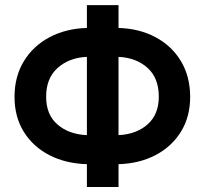

<svg xmlns="http://www.w3.org/2000/svg" viewBox="-20 -748 818 768"><path d="M454.1 -727.5V-636.2Q537.6 -633.8 602.3 -599.1Q667 -564.5 703.6 -503.7Q740.2 -442.9 740.7 -361.3Q740.7 -281.2 704.1 -221.7Q667.5 -162.1 602.8 -127.9Q538.1 -93.8 454.1 -91.3V0H327.6V-91.3Q242.7 -93.8 177.5 -127.4Q112.3 -161.1 75.2 -220.7Q38.1 -280.3 38.1 -360.4Q38.1 -441.9 75.4 -503.2Q112.8 -564.5 178.2 -599.1Q243.7 -633.8 327.6 -636.2V-727.5ZM164.6 -360.4Q164.6 -289.1 210.2 -249.8Q255.9 -210.4 327.6 -207.5V-520.5Q256.8 -517.6 210.4 -476.1Q164.1 -434.6 164.6 -360.4ZM615.2 -361.3Q615.2 -436 570.1 -476.6Q524.9 -517.1 454.1 -520.5V-207.5Q525.9 -210.9 570.6 -250.7Q615.2 -290.5 615.2 -361.3Z"/></svg>

Font: Inter Tight SemiBold
Style: Regular
Weight: 600
Designer: Rasmus Andersson
Foundry: rsms
Version: Version 3.004; ttfautohint (v1.8.4.7-5d5b)